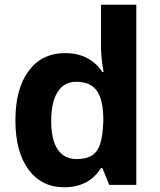

<svg xmlns="http://www.w3.org/2000/svg" viewBox="-20 -780 673 810"><path d="M45 -272Q45 -406 101 -481Q157 -556 255 -556Q358 -556 412 -476H417Q406 -540 406 -585V-760H555V0H441L412 -71H406Q355 10 251 10Q155 10 100 -65Q45 -140 45 -272ZM416 -271Q416 -358 389 -396.5Q362 -435 301 -435Q251 -435 223.5 -392.5Q196 -350 196 -270Q196 -190 223.5 -149.5Q251 -109 303 -109Q345 -109 369 -125Q393 -141 403.5 -175.5Q414 -210 416 -271Z"/></svg>

Font: OpenSansMMV
Style: Bold
Weight: 700
Foundry: Ascender Corporation
Version: Version 4.001